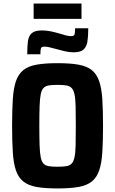

<svg xmlns="http://www.w3.org/2000/svg" viewBox="-20 -1051 648 1079"><path d="M303 8Q232 8 185 -0.5Q138 -9 110.5 -31.5Q83 -54 69.5 -93.5Q56 -133 52 -194.5Q48 -256 48 -344Q48 -432 52 -493.5Q56 -555 69.5 -594.5Q83 -634 110.5 -656.5Q138 -679 185 -687.5Q232 -696 303 -696Q375 -696 422 -687.5Q469 -679 496.5 -656.5Q524 -634 537.5 -594.5Q551 -555 555 -493.5Q559 -432 559 -344Q559 -256 555 -194.5Q551 -133 537.5 -93.5Q524 -54 496.5 -31.5Q469 -9 422 -0.5Q375 8 303 8ZM303 -114Q333 -114 352 -117Q371 -120 382 -131Q393 -142 398.5 -166.5Q404 -191 405 -234Q406 -277 406 -344Q406 -411 405 -454Q404 -497 398.5 -521.5Q393 -546 382 -557Q371 -568 352 -571Q333 -574 303 -574Q274 -574 255 -571Q236 -568 225 -557Q214 -546 209 -521.5Q204 -497 202.5 -454Q201 -411 201 -344Q201 -277 202.5 -234Q204 -191 209 -166.5Q214 -142 225 -131Q236 -120 255 -117Q274 -114 303 -114ZM133 -746Q133 -790 137 -819.5Q141 -849 158.5 -864.5Q176 -880 216 -880Q241 -880 267 -874.5Q293 -869 316 -862Q334 -856 350.5 -852Q367 -848 380 -848Q396 -848 399 -857.5Q402 -867 402 -892H476Q476 -849 471.5 -819Q467 -789 450 -773Q433 -757 393 -757Q367 -757 342 -763.5Q317 -770 294 -776Q276 -781 259 -785Q242 -789 230 -789Q213 -789 210 -779.5Q207 -770 207 -746ZM169 -945V-1031H438V-945Z"/></svg>

Font: Saira SemiCondensed
Style: Bold
Weight: 700
Width: 4
Designer: Hector Gatti with collaboration of the Omnibus-Type team
Foundry: Omnibus-Type
Version: Version 1.101